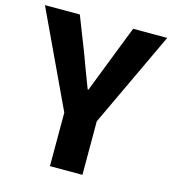

<svg xmlns="http://www.w3.org/2000/svg" viewBox="-118 -834 831 925"><g transform="rotate(15 297.0 -371.5)"><path d="M216 0V-267L-8 -743H166L234 -569Q249 -528 264 -488Q279 -448 296 -404H300Q317 -448 332.5 -488Q348 -528 364 -569L432 -743H602L378 -267V0Z"/></g></svg>

Font: Noto Sans KR Thin ExtraBold
Style: Regular
Weight: 800
Version: Version 2.004-H2;hotconv 1.0.118;makeotfexe 2.5.65603